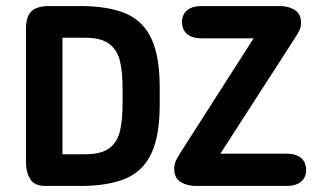

<svg xmlns="http://www.w3.org/2000/svg" viewBox="-20 -616 1037 636"><path d="M66 -77Q66 -46 80 -23Q94 0 130 0H245Q338 0 396 -24.5Q454 -49 481.5 -108Q509 -167 509 -269V-327Q509 -429 481.5 -488Q454 -547 396 -571.5Q338 -596 245 -596H143Q102 -596 84 -578.5Q66 -561 66 -519ZM187 -105V-491H261Q317 -491 343.5 -469.5Q370 -448 378 -411Q386 -374 386 -325V-271Q386 -222 378 -184.5Q370 -147 343.5 -126Q317 -105 261 -105ZM820 -489 575 -106Q565 -90 561 -79.5Q557 -69 557 -59Q557 -26 578.5 -13Q600 0 630 0H929Q960 0 977 -14Q994 -28 994 -53Q994 -79 977 -93Q960 -107 929 -107H710L957 -490Q967 -505 972 -516Q977 -527 977 -538Q978 -569 957 -582.5Q936 -596 906 -596H648Q617 -596 600 -582Q583 -568 583 -543Q583 -517 600 -503Q617 -489 648 -489Z"/></svg>

Font: Beiruti
Style: Bold
Weight: 700
Designer: Arlette Boutros
Foundry: Boutros
Version: Version 1.41